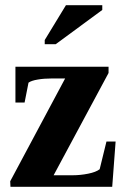

<svg xmlns="http://www.w3.org/2000/svg" viewBox="-20 -714 483 734"><path d="M20 0 19 -21 229 -414H177Q148 -414 125 -410Q100 -406 89 -398L74 -322H39V-459H395V-435L185 -44H258Q287 -44 317 -50Q347 -56 361 -67L387 -173H422L409 0ZM151 -545V-561L232 -694H371V-676L193 -545Z"/></svg>

Font: Libra Serif Modern
Style: Bold
Weight: 700
Designer: Stefan Peev, Context Ltd
Foundry: Ascender Corporation
Version: Version 1.000